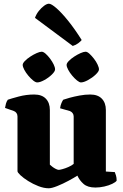

<svg xmlns="http://www.w3.org/2000/svg" viewBox="-20 -1008 662 1032"><path d="M242 4Q216 4 186.5 -7.5Q157 -19 131.5 -35Q106 -51 90 -66Q74 -81 74 -88V-382Q74 -393 68.5 -400.5Q63 -408 55 -411L7 -428Q9 -440 12 -451Q15 -462 22 -472Q39 -478 80 -489Q121 -500 164 -500Q205 -500 226.5 -477.5Q248 -455 248 -417V-123Q252 -119 261 -112Q270 -105 280 -100Q290 -95 296 -95Q301 -95 316 -99Q331 -103 348 -110.5Q365 -118 376 -127V-382Q376 -392 370.5 -399.5Q365 -407 356 -411L303 -426Q305 -442 310.5 -454.5Q316 -467 320 -472Q331 -476 354.5 -482.5Q378 -489 407.5 -494.5Q437 -500 465 -500Q506 -500 527.5 -477.5Q549 -455 549 -417V-86L597 -83Q600 -76 603.5 -64.5Q607 -53 607 -37Q602 -29 583.5 -20Q565 -11 540.5 -5.5Q516 0 493 0Q451 0 429 -19.5Q407 -39 396 -64Q379 -53 348.5 -36.5Q318 -20 288 -8Q258 4 242 4ZM415 -565Q407 -565 394 -575.5Q381 -586 368 -601.5Q355 -617 346.5 -633Q338 -649 338 -659Q338 -668 349.5 -680Q361 -692 378.5 -703.5Q396 -715 413 -722.5Q430 -730 440 -730Q449 -730 461 -719Q473 -708 485 -692.5Q497 -677 504.5 -661Q512 -645 512 -635Q512 -624 494 -607Q476 -590 453 -577.5Q430 -565 415 -565ZM180 -565Q171 -565 158 -575.5Q145 -586 132 -601.5Q119 -617 110.5 -633Q102 -649 102 -659Q102 -668 113.5 -680Q125 -692 142.5 -703.5Q160 -715 177 -722.5Q194 -730 204 -730Q213 -730 225 -719.5Q237 -709 249 -693Q261 -677 268.5 -661.5Q276 -646 276 -635Q276 -624 258.5 -607Q241 -590 218 -577.5Q195 -565 180 -565ZM371 -761 168 -912Q175 -932 188.5 -949Q202 -966 217 -977Q232 -988 243 -988Q256 -988 283.5 -964Q311 -940 346.5 -896Q382 -852 419 -793Q414 -786 401 -776Q388 -766 371 -761Z"/></svg>

Font: Texturina Medium 12pt Black
Style: Regular
Weight: 900
Version: Version 1.002